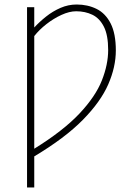

<svg xmlns="http://www.w3.org/2000/svg" viewBox="-20 -692 582 852"><path d="M100 140V-660H132V-570Q155 -595 184.5 -618.5Q214 -642 248.5 -657Q283 -672 320 -672Q369 -672 408.5 -652.5Q448 -633 471 -588Q494 -543 494 -468Q494 -395 460.5 -318Q427 -241 348 -160.5Q269 -80 132 2V140ZM132 -32Q261 -112 332.5 -188Q404 -264 432 -335Q460 -406 460 -470Q460 -536 441 -573.5Q422 -611 390 -626.5Q358 -642 318 -642Q288 -642 253 -626Q218 -610 186 -585Q154 -560 132 -532Z"/></svg>

Font: Source Sans 3 VF
Style: Regular
Weight: 200
Designer: Paul D. Hunt
Foundry: Adobe
Version: Version 3.046;hotconv 1.0.118;makeotfexe 2.5.65603